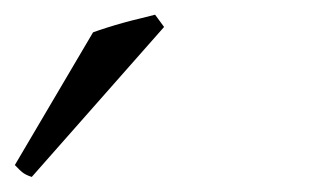

<svg xmlns="http://www.w3.org/2000/svg" viewBox="-107 5 423 260"><path d="M-64 244.6Q-71.3 242.2 -75.4 239.3Q-79.6 236.3 -86.9 228.5L19 48.8Q26.9 45.9 37.6 42.5Q48.3 39.1 59.8 35.9Q71.3 32.7 82.8 30Q94.2 27.3 103 24.9L115.2 41.5Z"/></svg>

Font: GentiumAlt
Style: Italic
Weight: 400
Italic angle: -7°
Designer: J. Victor Gaultney
Version: Version 1.02; 2005; OFL release